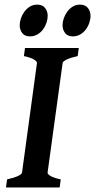

<svg xmlns="http://www.w3.org/2000/svg" viewBox="-20 -827 419 847"><path d="M322.8 -579.6Q291.5 -572.8 274.4 -564.5Q257.3 -556.2 256.3 -549.3L189.9 -65.4Q189 -59.6 202.4 -51Q215.8 -42.5 248 -35.6L243.2 0H6.3L11.2 -35.6Q42 -42.5 59.1 -50.5Q76.2 -58.6 77.1 -65.4L143.1 -549.3Q144 -555.2 130.6 -564Q117.2 -572.8 85.4 -579.6L90.3 -615.2H327.6ZM190.4 -757.3Q190.4 -742.7 185.1 -726.6Q179.7 -710.4 169.7 -697Q159.7 -683.6 145 -675Q130.4 -666.5 112.3 -666.5Q88.9 -666.5 77.9 -681.4Q66.9 -696.3 66.9 -715.3Q66.9 -730 72.3 -745.8Q77.6 -761.7 87.6 -775.4Q97.7 -789.1 111.8 -797.9Q126 -806.6 144 -806.6Q167.5 -806.6 179 -791.7Q190.4 -776.9 190.4 -757.3ZM379.4 -757.3Q379.4 -742.7 374 -726.6Q368.7 -710.4 358.6 -697Q348.6 -683.6 334 -675Q319.3 -666.5 301.3 -666.5Q278.3 -666.5 267.1 -681.4Q255.9 -696.3 255.9 -715.3Q255.9 -730 261.2 -745.8Q266.6 -761.7 276.6 -775.4Q286.6 -789.1 300.8 -797.9Q314.9 -806.6 333 -806.6Q356.4 -806.6 367.9 -791.7Q379.4 -776.9 379.4 -757.3Z"/></svg>

Font: Gentium Basic
Style: Bold Italic
Weight: 700
Italic angle: -8°
Designer: J. Victor Gaultney and Annie Olsen
Foundry: SIL International
Version: Version 1.102; 2013; Maintenance release